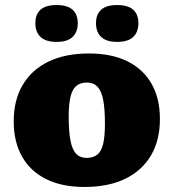

<svg xmlns="http://www.w3.org/2000/svg" viewBox="-20 -728 690 763"><path d="M324 -100.5Q350 -100.5 366.2 -113.2Q382.5 -126 389.8 -155.8Q397 -185.5 397 -236.5Q397 -295.5 390 -331.2Q383 -367 367.2 -383.5Q351.5 -400 326 -400Q300 -400 284 -387.2Q268 -374.5 260.5 -344.8Q253 -315 253 -264Q253 -205.5 260 -169.5Q267 -133.5 282.5 -117Q298 -100.5 324 -100.5ZM316 15Q226.5 15 163.8 -16Q101 -47 67.8 -105.5Q34.5 -164 34.5 -246Q34.5 -330 70.2 -390.5Q106 -451 172.8 -483.2Q239.5 -515.5 333.5 -515.5Q423.5 -515.5 486.2 -484.5Q549 -453.5 582.2 -395.2Q615.5 -337 615.5 -255Q615.5 -170.5 579.8 -110Q544 -49.5 477 -17.2Q410 15 316 15ZM205 -561.5Q162 -561.5 141.2 -581Q120.5 -600.5 120.5 -636Q120.5 -671 141.2 -689.5Q162 -708 205 -708Q247.5 -708 268.2 -689.5Q289 -671 289 -636Q289 -600.5 268.2 -581Q247.5 -561.5 205 -561.5ZM445.5 -561.5Q403 -561.5 382.2 -581Q361.5 -600.5 361.5 -636Q361.5 -671 382.2 -689.5Q403 -708 445.5 -708Q488.5 -708 509.2 -689.5Q530 -671 530 -636Q530 -600.5 509.2 -581Q488.5 -561.5 445.5 -561.5Z"/></svg>

Font: Newsreader 9pt ExtraBold
Style: Regular
Weight: 800
Designer: Hugues Gentile
Foundry: Production Type
Version: Version 1.003